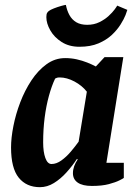

<svg xmlns="http://www.w3.org/2000/svg" viewBox="-20 -749 562 780"><path d="M142.3 11.4Q87.3 11.4 56.1 -27.2Q24.9 -65.8 24.9 -150Q24.9 -188.8 34.4 -236.8Q43.8 -284.9 62.3 -333.4Q80.8 -381.9 107.7 -422.5Q134.6 -463.1 169 -488Q203.5 -513 244.8 -513Q269 -513 291.7 -508Q314.3 -502.9 334.2 -495Q354 -487.1 369.4 -478.9L404.8 -517H481L412.3 -87.7H483V-26.2Q481 -24.2 465.4 -16.3Q449.8 -8.4 422.2 -1Q394.5 6.4 353.3 6.4Q315.1 6.4 295.7 -7.2Q276.3 -20.7 276.3 -45.2Q276.3 -59.6 281.2 -73.5Q286.1 -87.4 295.7 -101.6L292.7 -103.6Q274 -75.1 250.1 -48.6Q226.2 -22.1 199 -5.4Q171.8 11.4 142.3 11.4ZM189.3 -82.7Q209.4 -82.7 229.5 -97.3Q249.7 -111.8 267.6 -132.9Q285.4 -154 299.4 -173.4L332.8 -376.5Q313.3 -401.5 282.3 -418Q251.3 -434.4 222.7 -434.4Q216.1 -434.4 211.8 -433.2Q207.4 -431.9 204 -429.8Q189.9 -400.3 178.7 -359.4Q167.5 -318.6 161.4 -271Q155.3 -223.4 155.3 -171Q155.3 -131.4 164.3 -107Q173.2 -82.7 189.3 -82.7ZM302.8 -559Q260.8 -559 230.5 -578.3Q200.1 -597.7 184.2 -625.9Q168.3 -654.1 168.3 -679.2Q168.3 -691.3 171.4 -696.5Q174.4 -701.7 179.2 -704.9Q184.6 -709.2 199 -714.9Q213.4 -720.6 228.4 -724.8Q243.4 -729.1 247.7 -729.1Q251.9 -706.6 261.9 -688.1Q271.9 -669.5 289.6 -658.8Q307.4 -648.2 334.3 -648.2Q361.9 -648.2 383.8 -659Q405.7 -669.8 421.2 -684.1Q436.7 -698.3 445.8 -710.7Q454.9 -723.2 456.1 -726.2L497.3 -708.9Q496.3 -704.2 490 -687.9Q483.7 -671.7 469.9 -649.7Q456.2 -627.8 434.4 -607.2Q412.5 -586.7 380.1 -572.8Q347.6 -559 302.8 -559Z"/></svg>

Font: Faustina Light
Style: Italic
Weight: 300
Italic angle: -8°
Designer: Alfonso Garcia
Foundry: http://www.omnibus-type.com
Version: Version 1.200